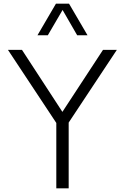

<svg xmlns="http://www.w3.org/2000/svg" viewBox="-20 -1020 676 1040"><path d="M239 -829H183L283 -1000H354L454 -829H398L319 -966ZM352 -356V0H285V-354L23 -750H99L318 -414L538 -750H613Z"/></svg>

Font: Oakes Grotesk Light
Style: Regular
Weight: 300
Designer: Samuel Oakes
Foundry: Samuel Oakes
Version: Version 1.000;PS 001.000;hotconv 1.0.88;makeotf.lib2.5.64775